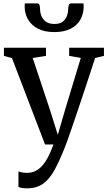

<svg xmlns="http://www.w3.org/2000/svg" viewBox="-20 -826 618 1098"><path d="M134.5 251Q119 251 106 249Q93 247 85.5 243V154Q92 157.5 106 160Q120 162.5 134.5 162.5Q155.5 162.5 175 155.2Q194.5 148 213.2 130.2Q232 112.5 250 80.8Q268 49 286 0H237.5L48.5 -493.5L2.5 -506.5V-553H243V-506.5L167 -494.5L266 -197L310.5 -55L352 -197.5L442 -494.5L375.5 -506.5V-553H574.5V-506.5L524 -494.5Q494 -402 468.8 -326.2Q443.5 -250.5 423.8 -191.5Q404 -132.5 389.2 -90Q374.5 -47.5 365 -21Q355.5 5.5 351.5 15Q321 92 292.5 144.8Q264 197.5 227 224.2Q190 251 134.5 251ZM193.5 -806.5Q204 -806.5 206.5 -795.5Q209 -784.5 209 -772.5Q209 -755.5 216.2 -736Q223.5 -716.5 241.5 -702.8Q259.5 -689 291.5 -689Q322.5 -689 339.5 -702.8Q356.5 -716.5 363.2 -736Q370 -755.5 370 -772.5Q370 -784.5 373 -795.5Q376 -806.5 386 -806.5H457.5Q457.5 -802.5 458 -797.5Q458.5 -792.5 458.5 -788.5Q458.5 -748.5 440.5 -715.2Q422.5 -682 385 -662.2Q347.5 -642.5 290.5 -642.5Q234.5 -642.5 196.8 -662.2Q159 -682 140 -715.2Q121 -748.5 121 -788.5Q121 -793 121.5 -797.5Q122 -802 122 -806.5Z"/></svg>

Font: Merriweather 24pt
Style: Regular
Weight: 400
Designer: Eben Sorkin
Foundry: Eben Sorkin
Version: Version 2.100